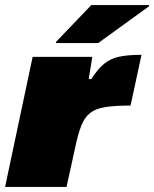

<svg xmlns="http://www.w3.org/2000/svg" viewBox="-21 -733 605 753"><path d="M-1 0 107 -510H341L327 -423H337Q363 -463 387.5 -483Q412 -503 446 -510.5Q480 -518 534 -518L491 -319Q430 -319 392 -313Q354 -307 332.5 -290Q311 -273 298 -240.5Q285 -208 274 -155L240 0ZM198 -564 199 -569 337 -713H564L563 -708L364 -564Z"/></svg>

Font: Saira Expanded Black
Style: Italic
Weight: 900
Width: 7
Italic angle: -12°
Designer: Hector Gatti with collaboration of the Omnibus-Type team
Foundry: Omnibus-Type
Version: Version 1.101